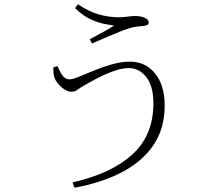

<svg xmlns="http://www.w3.org/2000/svg" viewBox="-20 -822 1040 900"><path d="M320 33Q504 -9 601.5 -99Q699 -189 699 -337Q699 -420 665 -461.5Q631 -503 584 -503Q558 -503 527 -493.5Q496 -484 466 -470Q436 -456 411 -442Q386 -428 372 -420Q356 -411 343.5 -401.5Q331 -392 314 -392Q300 -392 285 -401Q270 -410 258 -423Q246 -436 240 -447Q233 -462 231.5 -474Q230 -486 230 -506L249 -512Q259 -490 267.5 -476Q276 -462 285.5 -456Q295 -450 306 -450Q320 -450 350.5 -462.5Q381 -475 421 -491.5Q461 -508 505 -520.5Q549 -533 589 -533Q662 -533 707 -477.5Q752 -422 752 -327Q752 -219 699 -141.5Q646 -64 551 -14.5Q456 35 329 58ZM401 -638Q423 -650 443.5 -661Q464 -672 482.5 -682.5Q501 -693 515 -702Q501 -704 471 -709.5Q441 -715 404 -732Q367 -749 332 -784L345 -802Q401 -765 447.5 -753Q494 -741 539 -741Q554 -741 577 -744Q600 -747 612 -747Q628 -747 642.5 -744Q657 -741 667 -734Q677 -727 677 -716Q677 -708 669.5 -704.5Q662 -701 649 -700Q639 -699 622.5 -697.5Q606 -696 585 -689Q562 -682 530.5 -669Q499 -656 467.5 -642.5Q436 -629 411 -618Z"/></svg>

Font: Noto Serif JP ExtraLight
Style: Regular
Weight: 200
Designer: Ryoko NISHIZUKA  (kana & ideographs); Frank Grießhammer (Latin, Greek & Cyrillic); Wenlong ZHANG  (bopomofo); Sandoll Co
Foundry: Adobe
Version: Version 2.002-H1;hotconv 1.1.0;makeotfexe 2.6.0